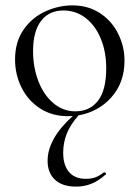

<svg xmlns="http://www.w3.org/2000/svg" viewBox="-20 -419 520 714"><path d="M272 10Q242 44 228.5 77.5Q215 111 215 149Q215 195 236.5 220.5Q258 246 299 246Q321 246 336 240Q351 234 366 222H368Q371 222 373.5 225Q376 228 373 230Q346 254 319.5 264.5Q293 275 263 275Q212 275 184.5 249.5Q157 224 157 179Q157 97 251 12Q245 13 232 13Q174 13 129.5 -15.5Q85 -44 60.5 -92.5Q36 -141 36 -198Q36 -263 67.5 -308.5Q99 -354 148.5 -376.5Q198 -399 249 -399Q308 -399 352 -370Q396 -341 419.5 -293.5Q443 -246 443 -193Q443 -112 394.5 -57.5Q346 -3 272 10ZM260 -5Q314 -5 344.5 -44.5Q375 -84 375 -165Q375 -227 354.5 -276Q334 -325 298 -352.5Q262 -380 216 -380Q162 -380 132.5 -341Q103 -302 103 -229Q103 -168 123 -116.5Q143 -65 179 -35Q215 -5 260 -5Z"/></svg>

Font: Cormorant Garamond
Style: Regular
Weight: 400
Designer: Christian Thalmann (Catharsis Fonts)
Version: Version 3.000